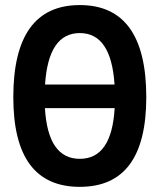

<svg xmlns="http://www.w3.org/2000/svg" viewBox="-20 -723 626 753"><path d="M293 9.8C466.3 9.8 553.7 -106.4 553.7 -341.8C553.7 -583 466.3 -703.1 293 -703.1C119.6 -703.1 32.2 -583 32.2 -341.8C32.2 -106.4 119.6 9.8 293 9.8ZM156.7 -391.6C165.5 -526.4 210.9 -593.3 293 -593.3C375 -593.3 420.4 -526.4 429.2 -391.6ZM293 -100.1C209.5 -100.1 164.1 -166 156.2 -298.8H429.7C421.9 -166 376.5 -100.1 293 -100.1Z"/></svg>

Font: Cascadia Mono SemiBold
Style: Regular
Weight: 600
Monospace: yes
Designer: Aaron Bell
Foundry: Saja Typeworks
Version: Version 2404.023